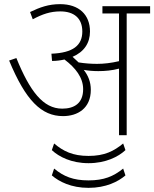

<svg xmlns="http://www.w3.org/2000/svg" viewBox="-20 -652 744 926"><path d="M418 -219C418 -257 405 -288 384 -315C405 -311 431 -309 454 -309C487 -309 520 -312 554 -321V0H591V-587H704V-622H474V-587H554V-357C516 -348 481 -344 448 -344C421 -344 390 -346 359 -351C350 -360 340 -369 330 -378C386 -402 414 -445 414 -500C414 -581 361 -632 270 -632C214 -632 173 -617 125 -594L138 -559C185 -584 223 -597 271 -597C337 -597 377 -564 377 -500C377 -433 332 -397 228 -393L231 -358C253 -358 273 -361 291 -365C344 -325 381 -278 381 -222C381 -153 337 -128 280 -128C188 -128 124 -212 59 -372L24 -360C104 -167 180 -92 284 -92C354 -92 418 -129 418 -219ZM407 135C490 135 551 104 585 72L574 40C529 77 484 100 407 100C330 100 285 77 241 40L230 72C264 104 324 135 407 135ZM407 254C491 254 550 224 585 194L574 161C527 199 481 218 407 218C333 218 287 199 241 161L230 194C265 224 323 254 407 254Z"/></svg>

Font: Noto Sans Devanagari UI ExtraLight
Style: Regular
Weight: 200
Designer: Jelle Bosma - Monotype Design Team
Foundry: Monotype Imaging Inc.
Version: Version 2.003